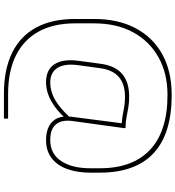

<svg xmlns="http://www.w3.org/2000/svg" viewBox="23 -758 920 1007"><g transform="rotate(90 483.5 -255.0)"><path d="M473 185Q345 185 257.5 142Q170 99 125 16Q80 -67 80 -188V-288Q80 -414 128 -505Q176 -596 265 -645.5Q354 -695 479 -695Q682 -695 784 -600Q886 -505 886 -318V-268Q886 -198 866.5 -145.5Q847 -93 809 -64.5Q771 -36 715 -36Q671 -36 641.5 -52Q612 -68 599.5 -98Q587 -128 593 -170L627 -433Q595 -435 560 -442.5Q525 -450 488 -450Q422 -450 384.5 -418Q347 -386 338 -319L322 -202Q313 -134 336.5 -96Q360 -58 414 -58Q459 -58 502.5 -82.5Q546 -107 594 -159L603 -141Q562 -92 512 -64Q462 -36 412 -36Q346 -36 317.5 -80Q289 -124 299 -203L315 -322Q325 -398 368 -435Q411 -472 488 -472Q519 -472 544.5 -467.5Q570 -463 595.5 -458Q621 -453 650 -453Q653 -452 653 -449L615 -173Q608 -117 633 -87.5Q658 -58 715 -58Q787 -58 825 -115Q863 -172 863 -268V-318Q863 -491 765.5 -582Q668 -673 479 -673Q365 -673 280.5 -625.5Q196 -578 149.5 -492Q103 -406 103 -288V-188Q103 -76 146 2.5Q189 81 271.5 122Q354 163 473 163H599Q603 163 603 167V181Q603 185 599 185Z"/></g></svg>

Font: Sofia Sans Thin
Style: Regular
Weight: 250
Designer: Botio Nikoltchev, Ani Petrova
Foundry: lettersoup
Version: Version 4.101